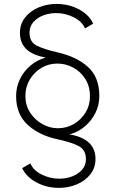

<svg xmlns="http://www.w3.org/2000/svg" viewBox="-20 -786 573 953"><path d="M272.5 146.5Q211 146.5 160.8 119.2Q110.5 92 90 48.5L131 25Q145.5 60 186.8 80.2Q228 100.5 270.5 101Q306.5 101.5 337.5 89.8Q368.5 78 387.5 56.2Q406.5 34.5 406.5 4Q406.5 -43 369.2 -61.8Q332 -80.5 268.5 -94Q175 -113.5 117.5 -166.2Q60 -219 60 -309Q60 -353.5 78.8 -392.8Q97.5 -432 130.8 -460.2Q164 -488.5 207.5 -500.5Q79 -522 79 -623Q79 -667 104.5 -699.2Q130 -731.5 171.5 -749Q213 -766.5 260 -766.5Q322 -766.5 372.2 -739.5Q422.5 -712.5 442.5 -668.5L402 -645Q387 -680 346 -700.2Q305 -720.5 262 -721Q226 -721.5 195.2 -709.8Q164.5 -698 145.5 -676.2Q126.5 -654.5 126.5 -624Q126.5 -577 163.2 -559Q200 -541 264 -526.5Q359.5 -505 416.2 -454.2Q473 -403.5 473 -309Q473 -265 453.8 -226Q434.5 -187 401 -158.5Q367.5 -130 325 -119Q454 -97 454 3Q454 47 428.5 79.2Q403 111.5 361.5 129Q320 146.5 272.5 146.5ZM267.5 -149.5Q311.5 -149.5 347.5 -171Q383.5 -192.5 405 -228.2Q426.5 -264 426.5 -306.5Q426.5 -358 403 -394.8Q379.5 -431.5 342.5 -451Q305.5 -470.5 264.5 -470.5Q221.5 -470.5 185.5 -449Q149.5 -427.5 127.8 -391Q106 -354.5 106 -309Q106 -264 129.2 -227.8Q152.5 -191.5 189.5 -170.5Q226.5 -149.5 267.5 -149.5Z"/></svg>

Font: Urbanist ExtraLight
Style: Regular
Weight: 200
Designer: Corey Hu
Foundry: Corey Hu
Version: Version 1.330; ttfautohint (v1.8.4.7-5d5b)